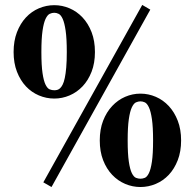

<svg xmlns="http://www.w3.org/2000/svg" viewBox="-20 -751 790 779"><path d="M200.2 -351.1Q168 -351.1 137.9 -363.8Q107.9 -376.5 85.2 -400.6Q62.5 -424.8 48.8 -460Q35.2 -495.1 35.2 -540Q35.2 -585 48.8 -620.4Q62.5 -655.8 85.2 -680.2Q107.9 -704.6 137.9 -717.3Q168 -730 200.2 -730Q232.4 -730 262.2 -717.3Q292 -704.6 314.9 -680.2Q337.9 -655.8 351.6 -620.4Q365.2 -585 365.2 -540Q365.2 -495.1 351.6 -460Q337.9 -424.8 314.9 -400.6Q292 -376.5 262.2 -363.8Q232.4 -351.1 200.2 -351.1ZM200.2 -699.2Q190.9 -699.2 181.6 -694.8Q172.4 -690.4 164.8 -674.3Q157.2 -658.2 152.6 -626.5Q147.9 -594.7 147.9 -540Q147.9 -485.4 152.6 -454.1Q157.2 -422.9 164.8 -407.5Q172.4 -392.1 181.6 -388.4Q190.9 -384.8 200.2 -384.8Q206.1 -384.8 211.9 -386.2Q217.8 -387.7 223.4 -392.6Q229 -397.5 234.1 -407.5Q239.3 -417.5 242.9 -434.8Q246.6 -452.1 248.8 -477.8Q251 -503.4 251 -540Q251 -594.7 246.3 -626.5Q241.7 -658.2 234.4 -674.3Q227.1 -690.4 218 -694.8Q209 -699.2 200.2 -699.2ZM557.1 -731 589.8 -711.9 189 7.8 155.8 -11.2ZM549.8 7.8Q517.6 7.8 487.8 -4.9Q458 -17.6 435.1 -41.7Q412.1 -65.9 398.4 -101.1Q384.8 -136.2 384.8 -181.2Q384.8 -226.1 398.4 -261.2Q412.1 -296.4 435.1 -320.8Q458 -345.2 487.8 -358.2Q517.6 -371.1 549.8 -371.1Q582 -371.1 612.1 -358.2Q642.1 -345.2 664.8 -320.8Q687.5 -296.4 701.2 -261.2Q714.8 -226.1 714.8 -181.2Q714.8 -136.2 701.2 -101.1Q687.5 -65.9 664.8 -41.7Q642.1 -17.6 612.1 -4.9Q582 7.8 549.8 7.8ZM549.8 -339.8Q541 -339.8 531.7 -335.7Q522.5 -331.5 514.9 -315.4Q507.3 -299.3 502.7 -267.6Q498 -235.8 498 -181.2Q498 -126.5 502.7 -95.2Q507.3 -64 514.9 -48.6Q522.5 -33.2 531.7 -29.5Q541 -25.9 549.8 -25.9Q558.6 -25.9 567.6 -29.5Q576.7 -33.2 584.2 -48.6Q591.8 -64 596.4 -95.2Q601.1 -126.5 601.1 -181.2Q601.1 -235.8 596.4 -267.6Q591.8 -299.3 584.2 -315.4Q576.7 -331.5 567.6 -335.7Q558.6 -339.8 549.8 -339.8Z"/></svg>

Font: Berkshire Swash
Style: Regular
Weight: 700
Designer: Astigmatic (AOETI)
Foundry: Astigmatic (AOETI)
Version: Version 1.000